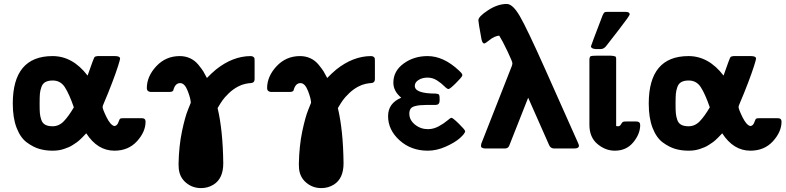

<svg xmlns="http://www.w3.org/2000/svg" viewBox="-20 -754 3989 975"><path d="M44.9 -228Q44.9 -469.2 247.1 -469.2Q349.1 -469.2 424.8 -370.1Q455.6 -459 460 -463.9Q462.9 -467.8 475.1 -469.2H564Q589.8 -469.2 589.8 -456.1Q589.8 -451.2 579.3 -418Q568.8 -384.8 548.8 -332.3Q528.8 -279.8 507.8 -231Q501 -215.8 501 -210.9Q501 -199.7 521 -158.9Q541 -118.2 561 -113.8Q575.2 -115.7 581.1 -132.8Q586.9 -149.9 591.1 -151.9Q595.2 -153.8 609.9 -153.8H700.2Q719.2 -153.8 719.2 -136.2Q719.2 -84.5 675.5 -36.6Q631.8 11.2 561 11.2Q475.1 11.2 418 -77.1Q417 -76.2 409.4 -68.1Q401.9 -60.1 398.4 -56.6Q395 -53.2 386 -44.7Q377 -36.1 369.4 -31Q361.8 -25.9 350.8 -18.6Q339.8 -11.2 328.9 -6.6Q317.9 -2 304.9 2.4Q292 6.8 277.6 9Q263.2 11.2 247.1 11.2Q210.9 11.2 179.9 2.2Q148.9 -6.8 116.5 -30.5Q84 -54.2 64.5 -104.5Q44.9 -154.8 44.9 -228ZM181.2 -220.2Q181.2 -193.4 182.6 -177.7Q184.1 -162.1 189.9 -145Q195.8 -127.9 210 -120.4Q224.1 -112.8 247.1 -112.8Q279.3 -112.8 303.7 -137.9Q328.1 -163.1 355 -209Q331.1 -277.8 309.1 -311.5Q287.1 -345.2 248 -345.2Q225.1 -345.2 210.9 -337.6Q196.8 -330.1 190.4 -312.5Q184.1 -294.9 182.6 -278.1Q181.2 -261.2 181.2 -230Z M725.6 -306.2Q725.6 -366.2 773.7 -417.7Q821.8 -469.2 892.6 -469.2Q921.4 -469.2 945.6 -458Q969.7 -446.8 987.3 -425.3Q1004.9 -403.8 1012.5 -391.4Q1020 -378.9 1030.8 -357.9Q1052.7 -380.9 1076.7 -400.9Q1161.6 -468.8 1252.9 -469.2Q1261.7 -469.2 1266.8 -465.1Q1272 -460.9 1272.5 -456.5Q1272.9 -452.1 1272.9 -442.9V-354Q1272.9 -341.8 1267.3 -336.9Q1261.7 -332 1252.7 -332Q1243.7 -332 1225.3 -328.1Q1207 -324.2 1188 -314Q1163.1 -300.8 1141.8 -280.3Q1120.6 -259.8 1110.1 -244.9Q1099.6 -230 1085 -205.1Q1111.8 -92.3 1113.8 75.2Q1113.8 152.3 1064.9 183.1Q1036.1 201.2 1001 201.2Q957 201.2 924.3 173.6Q891.6 146 887.7 101.1L886.7 78.1Q888.7 -14.6 904.3 -87.9Q919.9 -161.1 934.3 -196Q948.7 -231 948.7 -231.9Q948.7 -252 933.3 -292Q918 -332 895 -332Q869.1 -332 859.9 -294.9L856.9 -291Q850.1 -287.1 842.8 -287.1H744.6Q725.6 -289.1 725.6 -306.2Z M1336.4 -306.2Q1336.4 -366.2 1384.5 -417.7Q1432.6 -469.2 1503.4 -469.2Q1532.2 -469.2 1556.4 -458Q1580.6 -446.8 1598.1 -425.3Q1615.7 -403.8 1623.3 -391.4Q1630.9 -378.9 1641.6 -357.9Q1663.6 -380.9 1687.5 -400.9Q1772.5 -468.8 1863.8 -469.2Q1872.6 -469.2 1877.7 -465.1Q1882.8 -460.9 1883.3 -456.5Q1883.8 -452.1 1883.8 -442.9V-354Q1883.8 -341.8 1878.2 -336.9Q1872.6 -332 1863.5 -332Q1854.5 -332 1836.2 -328.1Q1817.9 -324.2 1798.8 -314Q1773.9 -300.8 1752.7 -280.3Q1731.4 -259.8 1720.9 -244.9Q1710.4 -230 1695.8 -205.1Q1722.7 -92.3 1724.6 75.2Q1724.6 152.3 1675.8 183.1Q1647 201.2 1611.8 201.2Q1567.9 201.2 1535.2 173.6Q1502.4 146 1498.5 101.1L1497.6 78.1Q1499.5 -14.6 1515.1 -87.9Q1530.8 -161.1 1545.2 -196Q1559.6 -231 1559.6 -231.9Q1559.6 -252 1544.2 -292Q1528.8 -332 1505.9 -332Q1480 -332 1470.7 -294.9L1467.8 -291Q1460.9 -287.1 1453.6 -287.1H1355.5Q1336.4 -289.1 1336.4 -306.2Z M1950.7 -164.1Q1950.7 -230 2017.6 -257.8Q1977.5 -291 1977.5 -334Q1977.5 -393.1 2029.5 -431.2Q2081.5 -469.2 2151.4 -469.2Q2232.4 -469.2 2310.5 -396Q2324.7 -383.8 2327.6 -375V-370.1Q2324.7 -361.3 2294.7 -331.5Q2264.6 -301.8 2257.6 -301.8Q2250.5 -301.8 2236.1 -316.4Q2221.7 -331.1 2199.5 -345.5Q2177.2 -359.9 2151.4 -359.9Q2124.5 -359.9 2105.5 -347.9Q2086.4 -335.9 2086.4 -317.9Q2086.4 -278.8 2192.4 -278.8Q2206.5 -277.8 2209.5 -272.9Q2212.4 -268.1 2212.4 -255.9Q2212.4 -253.9 2212.4 -252.9V-243.2Q2212.4 -222.2 2193.4 -221.2H2146.5Q2124.5 -220.2 2114 -219.7Q2103.5 -219.2 2087.4 -215.1Q2071.3 -210.9 2064.9 -201.4Q2058.6 -191.9 2058.6 -176.8Q2058.6 -144.5 2087.2 -121.3Q2115.7 -98.1 2153.3 -98.1Q2181.2 -98.1 2207.8 -112.5Q2234.4 -127 2251 -141.4Q2267.6 -155.8 2272.5 -155.8Q2279.3 -155.8 2309.3 -126.5Q2339.4 -97.2 2342.3 -87.9Q2341.3 -75.7 2315.4 -52.7Q2289.6 -29.8 2243.4 -9.3Q2197.3 11.2 2152.3 11.2Q2067.4 11.2 2009 -41.5Q1950.7 -94.2 1950.7 -164.1Z M2409.2 -650.9Q2409.2 -669.9 2458.3 -701.9Q2507.3 -733.9 2553.2 -733.9Q2584 -733.9 2620.1 -671.4Q2656.2 -608.9 2745.1 -410.2L2916 -26.9Q2919.9 -18.1 2919.9 -14.2Q2919.9 0 2896 0H2793Q2775.9 -1 2769 -16.1L2662.1 -257.8L2565.9 -14.2Q2560.1 0 2543.9 0H2446.3Q2429.2 0 2423.3 -7.8Q2421.4 -14.6 2424.3 -24.9L2579.1 -418.9Q2582 -427.7 2582 -433.1Q2582 -440.9 2557.1 -493.4Q2532.2 -545.9 2515.1 -573.2Q2490.2 -570.3 2467.3 -551.8Q2444.3 -533.2 2439 -533.2Q2430.2 -533.2 2425.3 -553.2Q2409.2 -641.1 2409.2 -650.9Z M2973.1 -120.1V-452.1Q2974.1 -466.3 2980 -468.8Q2985.8 -471.2 3009.8 -471.2H3082Q3094.2 -471.2 3106 -466.8L3108.9 -459V-113.8Q3112.8 -112.8 3119.1 -112.8Q3127.9 -112.8 3133.5 -122.8Q3139.2 -132.8 3143.1 -135Q3147 -137.2 3163.1 -137.2H3210Q3231 -137.2 3231 -119.1Q3231 -74.2 3196 -31.5Q3161.1 11.2 3102.1 11.2Q3054.2 11.2 3013.7 -22.9Q2973.1 -57.1 2973.1 -120.1ZM2981 -519Q2981 -522 3040 -675.8Q3044.9 -687 3048.8 -690.4Q3052.7 -693.8 3064 -693.8H3155.8Q3177.7 -693.8 3177.7 -681.2Q3177.7 -674.3 3124 -605Q3085.9 -556.2 3058.1 -520Q3045.9 -504.9 3030.8 -504.9H3004.9Q2981 -506.8 2981 -519Z M3274.4 -228Q3274.4 -469.2 3476.6 -469.2Q3578.6 -469.2 3654.3 -370.1Q3685.1 -459 3689.5 -463.9Q3692.4 -467.8 3704.6 -469.2H3793.5Q3819.3 -469.2 3819.3 -456.1Q3819.3 -451.2 3808.8 -418Q3798.3 -384.8 3778.3 -332.3Q3758.3 -279.8 3737.3 -231Q3730.5 -215.8 3730.5 -210.9Q3730.5 -199.7 3750.5 -158.9Q3770.5 -118.2 3790.5 -113.8Q3804.7 -115.7 3810.5 -132.8Q3816.4 -149.9 3820.6 -151.9Q3824.7 -153.8 3839.4 -153.8H3929.7Q3948.7 -153.8 3948.7 -136.2Q3948.7 -84.5 3905 -36.6Q3861.3 11.2 3790.5 11.2Q3704.6 11.2 3647.5 -77.1Q3646.5 -76.2 3638.9 -68.1Q3631.3 -60.1 3627.9 -56.6Q3624.5 -53.2 3615.5 -44.7Q3606.4 -36.1 3598.9 -31Q3591.3 -25.9 3580.3 -18.6Q3569.3 -11.2 3558.3 -6.6Q3547.4 -2 3534.4 2.4Q3521.5 6.8 3507.1 9Q3492.7 11.2 3476.6 11.2Q3440.4 11.2 3409.4 2.2Q3378.4 -6.8 3345.9 -30.5Q3313.5 -54.2 3293.9 -104.5Q3274.4 -154.8 3274.4 -228ZM3410.6 -220.2Q3410.6 -193.4 3412.1 -177.7Q3413.6 -162.1 3419.4 -145Q3425.3 -127.9 3439.5 -120.4Q3453.6 -112.8 3476.6 -112.8Q3508.8 -112.8 3533.2 -137.9Q3557.6 -163.1 3584.5 -209Q3560.5 -277.8 3538.6 -311.5Q3516.6 -345.2 3477.5 -345.2Q3454.6 -345.2 3440.4 -337.6Q3426.3 -330.1 3419.9 -312.5Q3413.6 -294.9 3412.1 -278.1Q3410.6 -261.2 3410.6 -230Z"/></svg>

Font: CMU Sans Serif
Style: Bold
Weight: 700
Version: Version 0.7.0